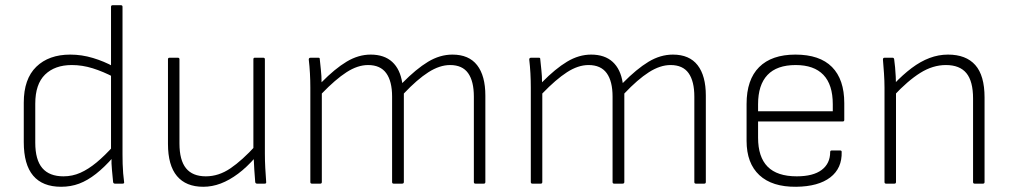

<svg xmlns="http://www.w3.org/2000/svg" viewBox="-20 -703 3876 735"><path d="M214 12Q143 12 107 -30.5Q71 -73 71 -159V-310Q71 -401 119 -447.5Q167 -494 249 -494Q293 -494 336 -481Q379 -468 415 -448L417 -407Q375 -429 335 -441.5Q295 -454 255 -454Q190 -454 152.5 -417.5Q115 -381 115 -306V-157Q115 -91 142 -59.5Q169 -28 223 -28Q257 -28 287.5 -41.5Q318 -55 349.5 -81Q381 -107 416 -146L414 -102Q380 -63 347.5 -37.5Q315 -12 283 0Q251 12 214 12ZM420 0Q414 0 413 -6Q411 -29 408.5 -53.5Q406 -78 407 -101L405 -124V-677Q405 -683 411 -683H443Q449 -683 449 -677V-111Q449 -95 449.5 -76Q450 -57 451.5 -39.5Q453 -22 455 -7Q457 0 449 0Z M758 12Q692 12 657.5 -29Q623 -70 623 -152V-476Q623 -482 629 -482H661Q667 -482 667 -476V-154Q667 -90 692 -59Q717 -28 768 -28Q817 -28 862 -58.5Q907 -89 959 -146L958 -101Q925 -63 891.5 -38Q858 -13 825 -0.5Q792 12 758 12ZM964 0Q958 0 957 -6Q955 -30 953.5 -53.5Q952 -77 951 -102L950 -124V-476Q950 -482 955 -482H988Q994 -482 994 -476V-115Q994 -87 995.5 -60Q997 -33 999 -6Q1000 0 993 0Z M1174 0Q1168 0 1168 -6V-367Q1168 -395 1166.5 -422.5Q1165 -450 1162 -475Q1162 -482 1169 -482H1199Q1204 -482 1204 -478Q1206 -457 1208.5 -434.5Q1211 -412 1211 -388Q1262 -440 1307 -467Q1352 -494 1399 -494Q1451 -494 1481.5 -466Q1512 -438 1520 -385Q1573 -439 1618.5 -466.5Q1664 -494 1712 -494Q1775 -494 1806.5 -453.5Q1838 -413 1838 -337V-6Q1838 0 1832 0H1800Q1794 0 1794 -6V-333Q1794 -392 1772 -423Q1750 -454 1703 -454Q1663 -454 1620 -426.5Q1577 -399 1526 -345V-6Q1526 0 1519 0H1487Q1481 0 1481 -6V-333Q1481 -392 1458.5 -423Q1436 -454 1389 -454Q1349 -454 1306.5 -426.5Q1264 -399 1212 -345V-6Q1212 0 1206 0Z M2018 0Q2012 0 2012 -6V-367Q2012 -395 2010.5 -422.5Q2009 -450 2006 -475Q2006 -482 2013 -482H2043Q2048 -482 2048 -478Q2050 -457 2052.5 -434.5Q2055 -412 2055 -388Q2106 -440 2151 -467Q2196 -494 2243 -494Q2295 -494 2325.5 -466Q2356 -438 2364 -385Q2417 -439 2462.5 -466.5Q2508 -494 2556 -494Q2619 -494 2650.5 -453.5Q2682 -413 2682 -337V-6Q2682 0 2676 0H2644Q2638 0 2638 -6V-333Q2638 -392 2616 -423Q2594 -454 2547 -454Q2507 -454 2464 -426.5Q2421 -399 2370 -345V-6Q2370 0 2363 0H2331Q2325 0 2325 -6V-333Q2325 -392 2302.5 -423Q2280 -454 2233 -454Q2193 -454 2150.5 -426.5Q2108 -399 2056 -345V-6Q2056 0 2050 0Z M3028 12Q2936 13 2887 -32.5Q2838 -78 2838 -164V-305Q2838 -398 2886 -446Q2934 -494 3025 -494Q3118 -494 3165 -446.5Q3212 -399 3212 -308V-244Q3212 -238 3206 -238H2882V-176Q2882 -102 2918.5 -65Q2955 -28 3030 -28Q3093 -28 3125.5 -52.5Q3158 -77 3158 -121Q3158 -127 3164 -127H3196Q3202 -127 3202 -122Q3204 -59 3158.5 -24Q3113 11 3028 12ZM2882 -277H3168V-304Q3168 -379 3132 -416.5Q3096 -454 3026 -454Q2954 -454 2918 -416Q2882 -378 2882 -304Z M3711 0Q3705 0 3705 -6V-326Q3705 -392 3679.5 -423Q3654 -454 3601 -454Q3551 -454 3503 -424Q3455 -394 3401 -336V-380Q3436 -417 3470 -442.5Q3504 -468 3538.5 -481Q3573 -494 3609 -494Q3678 -494 3713.5 -454Q3749 -414 3749 -330V-6Q3749 0 3743 0ZM3372 0Q3366 0 3366 -6V-367Q3366 -393 3364 -422.5Q3362 -452 3360 -475Q3360 -482 3366 -482H3397Q3402 -482 3403 -476Q3405 -463 3406.5 -445.5Q3408 -428 3409 -410Q3410 -392 3410 -375V-359V-6Q3410 0 3404 0Z"/></svg>

Font: Sofia Sans ExtraLight
Style: Regular
Weight: 250
Version: Version 4.100-B